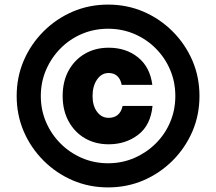

<svg xmlns="http://www.w3.org/2000/svg" viewBox="-20 -705 940 835"><path d="M450 110Q367.5 110 295.8 79.2Q224.2 48.3 169.2 -6.7Q114.2 -61.7 83.3 -133.3Q52.5 -205 52.5 -287.5Q52.5 -370 83.3 -441.7Q114.2 -513.3 169.2 -568.3Q224.2 -623.3 295.8 -654.2Q367.5 -685 450 -685Q532.5 -685 604.2 -654.2Q675.8 -623.3 730.8 -568.3Q785.8 -513.3 816.7 -441.7Q847.5 -370 847.5 -287.5Q847.5 -205 816.7 -133.3Q785.8 -61.7 730.8 -6.7Q675.8 48.3 604.2 79.2Q532.5 110 450 110ZM450 5Q510.8 5 563.8 -17.9Q616.7 -40.8 657.1 -80.8Q697.5 -120.8 720 -173.8Q742.5 -226.7 742.5 -287.5Q742.5 -348.3 720 -401.2Q697.5 -454.2 657.1 -494.6Q616.7 -535 563.8 -557.5Q510.8 -580 450 -580Q389.2 -580 336.2 -557.5Q283.3 -535 243.3 -494.6Q203.3 -454.2 180.4 -401.2Q157.5 -348.3 157.5 -287.5Q157.5 -226.7 180.4 -173.8Q203.3 -120.8 243.3 -80.8Q283.3 -40.8 336.2 -17.9Q389.2 5 450 5ZM452.5 -77.5Q395 -77.5 350 -103.3Q305 -129.2 278.8 -176.7Q252.5 -224.2 252.5 -287.5Q252.5 -351.7 278.8 -398.8Q305 -445.8 350 -471.7Q395 -497.5 452.5 -497.5Q528.3 -497.5 580.4 -455.4Q632.5 -413.3 642.5 -335.8H509.2Q504.2 -361.7 489.6 -374.6Q475 -387.5 452.5 -387.5Q421.7 -387.5 402.1 -359.2Q382.5 -330.8 382.5 -287.5Q382.5 -245 402.1 -218.8Q421.7 -192.5 452.5 -192.5Q476.7 -192.5 492.1 -205.4Q507.5 -218.3 513.3 -244.2H643.3Q635 -160 580.8 -118.8Q526.7 -77.5 452.5 -77.5Z"/></svg>

Font: Funnel Sans Light ExtraBold
Style: Regular
Weight: 800
Version: Version 1.000